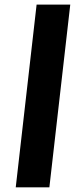

<svg xmlns="http://www.w3.org/2000/svg" viewBox="-20 -802 337 822"><path d="M136.7 -782.2H280.8L191.4 0H47.4Z"/></svg>

Font: Proza Libre
Style: SemiBold Italic
Weight: 600
Designer: Jasper de Waard
Foundry: Jasper de Waard
Version: Version 1.000; ttfautohint (v1.4.1.8-43bc)